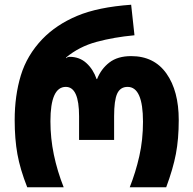

<svg xmlns="http://www.w3.org/2000/svg" viewBox="-20 -791 817 811"><path d="M95 0H249Q222 -68 207.5 -137.5Q193 -207 193 -279Q193 -424 258 -424Q314 -424 314 -300V-200H462V-300Q462 -367 475 -395.5Q488 -424 519 -424Q584 -424 584 -277Q584 -200 568.5 -131.5Q553 -63 528 0H682Q711 -78 723 -141Q735 -204 735 -284Q735 -407 683 -480.5Q631 -554 534 -554Q477 -554 442 -527Q407 -500 390 -457H388Q374 -498 345 -524.5Q316 -551 274 -551Q265 -551 259 -545V-548Q314 -594 387.5 -614Q461 -634 548 -642L534 -771Q394 -761 306 -724Q218 -687 159 -626Q94 -558 68 -472.5Q42 -387 42 -284Q42 -204 53.5 -140Q65 -76 95 0Z"/></svg>

Font: Noto Sans Georgian Condensed Extra
Style: Regular
Weight: 800
Width: 3
Designer: Monotype Design Team
Foundry: Monotype Imaging Inc.
Version: Version 1.901